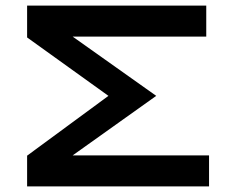

<svg xmlns="http://www.w3.org/2000/svg" viewBox="-20 -667 845 687"><path d="M77 -647H718V-536H240L539 -324L240 -111H728V0H77V-110L368 -324L77 -533Z"/></svg>

Font: Syne Modified
Style: Bold
Weight: 700
Designer: Lucas Descroix
Foundry: Bonjour Monde
Version: Version 2.200